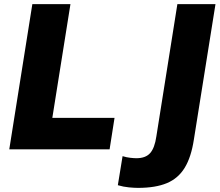

<svg xmlns="http://www.w3.org/2000/svg" viewBox="-20 -725 1066 932"><path d="M25 0 137 -705H322L234 -153H536L512 0ZM650 187Q632 187 605.5 184.5Q579 182 552 174L575 33Q594 39 612.5 41Q631 43 642 43Q687 43 709 18Q731 -7 739 -63L841 -705H1026L921 -47Q908 38 876.5 89.5Q845 141 790 164Q735 187 650 187Z"/></svg>

Font: Mulish ExtraLight Black
Style: Italic
Weight: 900
Italic angle: -9°
Version: Version 3.603